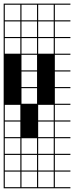

<svg xmlns="http://www.w3.org/2000/svg" viewBox="-20 -747 404 1046"><path d="M363.6 278.8H0V187.9H6.1V272.7H90.9V187.9H97V272.7H181.8V187.9H187.9V272.7H272.7V187.9H0V-727.3H363.6V-721.2H278.8V-636.4H363.6V-630.3H278.8V-545.5H363.6V-539.4H278.8V-454.5H363.6V-448.5H278.8V-363.6H363.6V-357.6H278.8V-272.7H363.6V-266.7H278.8V-181.8H363.6V-175.8H278.8V-90.9H363.6V-84.8H278.8V0H363.6V6.1H278.8V90.9H363.6V97H278.8V181.8H363.6V187.9H278.8V272.7H363.6ZM97 -636.4H181.8V-721.2H97ZM187.9 -636.4H272.7V-721.2H187.9ZM6.1 -636.4H90.9V-721.2H6.1ZM187.9 -545.5H272.7V-630.3H187.9ZM97 -545.5H181.8V-630.3H97ZM6.1 -545.5H90.9V-630.3H6.1ZM187.9 -454.5H272.7V-539.4H187.9ZM97 -454.5H181.8V-539.4H97ZM6.1 -454.5H90.9V-539.4H6.1ZM97 -363.6H181.8V-448.5H97ZM97 -272.7H181.8V-357.6H97ZM97 -181.8H181.8V-266.7H97ZM6.1 -90.9H90.9V-175.8H6.1ZM187.9 -90.9H272.7V-175.8H187.9ZM187.9 0H272.7V-84.8H187.9ZM6.1 0H90.9V-84.8H6.1ZM187.9 90.9H272.7V6.1H187.9ZM6.1 90.9H90.9V6.1H6.1ZM97 90.9H181.8V6.1H97ZM6.1 181.8H90.9V97H6.1ZM97 181.8H181.8V97H97ZM272.7 97H187.9V181.8H272.7Z"/></svg>

Font: Micro 5 Charted
Style: Regular
Weight: 400
Designer: Sarah Cadigan-Fried
Version: Version 1.000; ttfautohint (v1.8.4.7-5d5b)